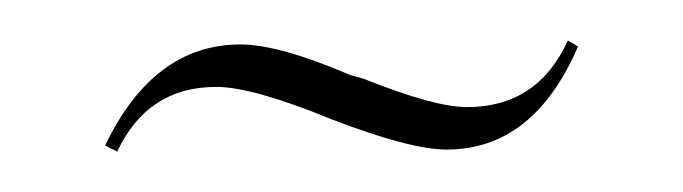

<svg xmlns="http://www.w3.org/2000/svg" viewBox="-20 -325 338 95"><path d="M38 -250 32 -253Q56 -303 99 -303Q118 -303 153 -288L160 -286Q195 -272 211 -272Q246 -272 261 -305L266 -302Q244 -251 201 -251Q183 -251 144 -266Q105 -282 87 -282Q53 -282 38 -250Z"/></svg>

Font: Moniqa ExtLt Narrow Display
Style: Regular
Weight: 200
Width: 4
Designer: Rajesh Rajput
Foundry: Rajesh Rajput
Version: Version 1.000